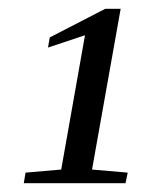

<svg xmlns="http://www.w3.org/2000/svg" viewBox="-20 -677 339 436"><path d="M189 -292 270 -285 265 -261H34L38 -285L119 -292L173 -597L89 -569L93 -592L219 -657H254Z"/></svg>

Font: Libra Serif Modern
Style: Italic
Weight: 400
Italic angle: -12°
Designer: Stefan Peev, Context Ltd
Foundry: Stefan Peev, Context Ltd
Version: Version 1.000